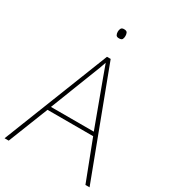

<svg xmlns="http://www.w3.org/2000/svg" viewBox="-215 -1018 1008 1129"><g transform="rotate(30 288.5 -453.5)"><path d="M549 0 445 -271H135L28 0H0L282 -716H307L577 0ZM325 -594Q319 -611 311 -632.5Q303 -654 293 -682Q286 -660 277 -636.5Q268 -613 260 -593L144 -296H435ZM288 -907Q306 -907 310.5 -897.5Q315 -888 315 -876Q315 -863 310.5 -854Q306 -845 288 -845Q273 -845 268 -854Q263 -863 263 -876Q263 -888 268 -897.5Q273 -907 288 -907Z"/></g></svg>

Font: Noto Sans Thin
Style: Regular
Weight: 100
Designer: Monotype Design Team
Foundry: Monotype Imaging Inc.
Version: Version 2.007